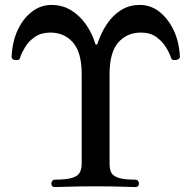

<svg xmlns="http://www.w3.org/2000/svg" viewBox="-20 -758 775 778"><path d="M203 0Q188 0 188 -15Q188 -20 192 -25Q196 -30 203 -30Q248 -30 271.5 -37Q295 -44 303 -58.5Q311 -73 311 -94V-458Q311 -545 276 -585.5Q241 -626 184 -626Q147 -626 121.5 -608.5Q96 -591 82 -567.5Q68 -544 62 -526Q60 -516 53 -515Q46 -514 41 -515Q27 -516 27 -528Q30 -591 52.5 -638Q75 -685 110.5 -711.5Q146 -738 188 -738Q233 -738 268 -716.5Q303 -695 328 -659.5Q353 -624 366 -581Q367 -577 370 -577Q374 -577 375 -581Q389 -624 412.5 -659.5Q436 -695 469.5 -716.5Q503 -738 547 -738Q590 -738 625 -711Q660 -684 683 -637Q706 -590 709 -528Q709 -518 693 -515Q686 -514 680.5 -515.5Q675 -517 673 -524Q667 -543 652.5 -566.5Q638 -590 613.5 -608Q589 -626 551 -626Q494 -626 459 -585.5Q424 -545 424 -458V-94Q424 -76 429.5 -61.5Q435 -47 457 -38.5Q479 -30 528 -30Q536 -30 539.5 -25Q543 -20 543 -15Q543 0 528 0Q519 0 474.5 -1.5Q430 -3 367 -3Q305 -3 259 -1.5Q213 0 203 0Z"/></svg>

Font: Zen Old Mincho
Style: Bold
Weight: 700
Designer: Yoshimichi Ohira
Foundry: Positype
Version: Version 1.500